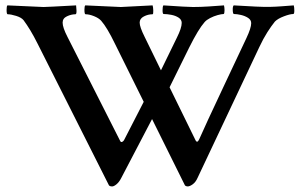

<svg xmlns="http://www.w3.org/2000/svg" viewBox="-20 -666 1093 696"><path d="M384.8 9.8Q378.9 9.8 375 5.9L116.2 -507.8Q102.5 -535.2 89.8 -556.2Q77.1 -577.1 65.4 -592.8Q57.6 -602.5 38.6 -608.4Q19.5 -614.3 7.8 -614.3Q3.9 -614.3 3.9 -629.9Q3.9 -643.6 6.8 -646.5L137.7 -640.6Q149.4 -640.6 255.9 -646.5Q256.8 -640.6 257.3 -627.9Q257.8 -615.2 253.9 -614.3Q238.3 -614.3 222.7 -606.9Q207 -599.6 207 -584Q207 -566.4 224.6 -532.2L416 -154.3Q418.9 -149.4 423.3 -151.9Q427.7 -154.3 429.7 -158.2L501 -296.9L396.5 -507.8Q368.2 -566.4 346.7 -590.8Q337.9 -600.6 320.8 -607.4Q303.7 -614.3 290 -614.3Q286.1 -614.3 286.1 -630.9Q286.1 -643.6 289.1 -646.5L418 -640.6L533.2 -646.5Q535.2 -640.6 535.6 -627.9Q536.1 -615.2 533.2 -614.3Q516.6 -614.3 501.5 -606.4Q486.3 -598.6 486.3 -584Q486.3 -568.4 503.9 -533.2L563.5 -411.1L621.1 -529.3Q638.7 -564.5 638.7 -583Q638.7 -594.7 627.4 -602.1Q616.2 -609.4 600.6 -612.3Q585 -615.2 573.2 -615.2Q569.3 -615.2 569.3 -628.9Q569.3 -642.6 572.3 -646.5Q659.2 -640.6 679.7 -640.6Q707 -640.6 736.8 -642.6Q766.6 -644.5 792 -646.5Q793.9 -638.7 793.9 -628.9Q793.9 -617.2 791 -615.2Q783.2 -615.2 769 -611.3Q754.9 -607.4 741.7 -600.6Q728.5 -593.8 721.7 -585.9Q699.2 -560.5 666 -494.1L594.7 -349.6L689.5 -156.2Q695.3 -146.5 702.1 -161.1Q711.9 -183.6 734.9 -233.4Q757.8 -283.2 793.9 -359.4L873 -527.3Q890.6 -564.5 890.6 -582Q890.6 -593.8 879.4 -601.1Q868.2 -608.4 853.5 -611.8Q838.9 -615.2 828.1 -615.2Q824.2 -615.2 823.7 -628.9Q823.2 -642.6 827.1 -646.5Q877 -643.6 907.7 -642.1Q938.5 -640.6 959.5 -641.1Q980.5 -641.6 999.5 -643.1Q1018.6 -644.5 1044.9 -646.5Q1045.9 -642.6 1046.4 -638.2Q1046.9 -633.8 1046.9 -627Q1046.9 -615.2 1043 -615.2Q1031.2 -615.2 1009.3 -606.9Q987.3 -598.6 976.6 -587.9Q963.9 -572.3 949.2 -549.3Q934.6 -526.4 919.9 -495.1L696.3 -21.5Q689.5 -5.9 678.7 2Q668 9.8 660.2 9.8Q654.3 9.8 650.4 5.9L531.2 -234.4L419.9 -21.5Q412.1 -5.9 401.9 2.4Q391.6 10.7 384.8 9.8Z"/></svg>

Font: Crimson Text SemiBold
Style: Regular
Weight: 600
Designer: Sebastian Kosch
Foundry: Sebastian Kosch
Version: Version 1.100; ttfautohint (v1.8.4)